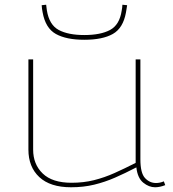

<svg xmlns="http://www.w3.org/2000/svg" viewBox="-20 -781 730 811"><path d="M280 10Q192 10 146 -33Q100 -76 100 -149V-530H120V-149Q120 -87 160.5 -48Q201 -9 282 -9Q333 -9 377 -20Q421 -31 463.5 -50Q506 -69 553 -93V-530H573V-108Q573 -50 592.5 -29Q612 -8 639 -8Q656 -8 672 -15L678 1Q655 10 635 10Q609 10 585 -9.5Q561 -29 556 -74Q508 -49 465.5 -30.5Q423 -12 378 -1Q333 10 280 10ZM336 -613Q260 -613 216 -637.5Q172 -662 160 -729Q157 -743 156 -759L175 -761Q176 -755 176.5 -748.5Q177 -742 178 -737Q188 -676 228 -654.5Q268 -633 336 -633Q405 -633 445 -654.5Q485 -676 494 -736Q495 -742 496 -748.5Q497 -755 497 -761L517 -759Q516 -751 514.5 -743Q513 -735 512 -728Q500 -662 456.5 -637.5Q413 -613 336 -613Z"/></svg>

Font: Georama Extended Thin
Style: Regular
Weight: 100
Width: 7
Designer: Jean-Baptiste Levee
Foundry: Production Type
Version: Version 1.000